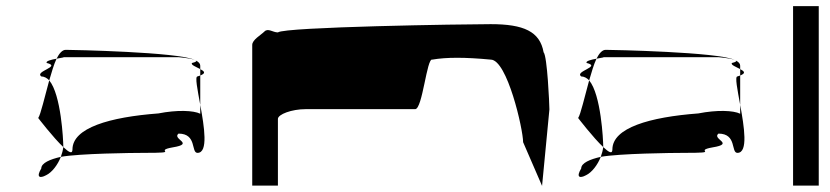

<svg xmlns="http://www.w3.org/2000/svg" viewBox="-20 -795 2715 628"><path d="M105 -409C105 -409 154 -345 187 -314V-318C187 -335 180 -486 141 -532C126 -478 113 -420 105 -409ZM115 -244C98 -216 109 -210 131 -222C150 -231 169 -256 179 -282C144 -274 115 -262 115 -244ZM115 -545C124 -545 134 -540 141 -532C149 -559 156 -584 165 -603C148 -600 128 -595 133 -589C182 -577 92 -562 115 -545ZM165 -603C184 -607 200 -608 177 -608H564C561 -608 603 -605 617 -599C564 -625 215 -632 195 -632C184 -632 174 -621 165 -603ZM179 -282C240 -293 414 -295 450 -295C579 -295 477 -301 545 -313C619 -325 541 -340 564 -358C625 -358 604 -295 626 -295C662 -295 648 -381 635 -452V-423C613 -434 559 -436 498 -424C339 -412 217 -377 217 -306C217 -290 205 -297 187 -314C186 -304 183 -293 179 -282ZM608 -589C603 -583 622 -576 635 -569V-580C635 -587 630 -592 621 -597C624 -595 621 -592 608 -589ZM617 -599C618 -598 620 -598 621 -597C620 -598 619 -598 617 -599ZM626 -545C617 -545 626 -502 635 -452V-548ZM635 -548C655 -556 648 -562 635 -569Z M805 -188H889V-406C889 -421 934 -438 980 -438H1338C1362 -438 1376 -607 1394 -600C1440 -608 1501 -608 1585 -600C1639 -600 1691 -372 1691 -330L1753 -187L1777 -437C1777 -454 1770 -612 1758 -624C1746 -692 1693 -716 1585 -716C1497 -716 910 -707 889 -689C872 -689 857 -704 845 -692C833 -680 805 -665 805 -648Z M1871 -409C1871 -409 1920 -345 1953 -314V-318C1953 -335 1946 -486 1907 -532C1892 -478 1879 -420 1871 -409ZM1881 -244C1864 -216 1875 -210 1897 -222C1916 -231 1935 -256 1945 -282C1910 -274 1881 -262 1881 -244ZM1881 -545C1890 -545 1900 -540 1907 -532C1915 -559 1922 -584 1931 -603C1914 -600 1894 -595 1899 -589C1948 -577 1858 -562 1881 -545ZM1931 -603C1950 -607 1966 -608 1943 -608H2330C2327 -608 2369 -605 2383 -599C2330 -625 1981 -632 1961 -632C1950 -632 1940 -621 1931 -603ZM1945 -282C2006 -293 2180 -295 2216 -295C2345 -295 2243 -301 2311 -313C2385 -325 2307 -340 2330 -358C2391 -358 2370 -295 2392 -295C2428 -295 2414 -381 2401 -452V-423C2379 -434 2325 -436 2264 -424C2105 -412 1983 -377 1983 -306C1983 -290 1971 -297 1953 -314C1952 -304 1949 -293 1945 -282ZM2374 -589C2369 -583 2388 -576 2401 -569V-580C2401 -587 2396 -592 2387 -597C2390 -595 2387 -592 2374 -589ZM2383 -599C2384 -598 2386 -598 2387 -597C2386 -598 2385 -598 2383 -599ZM2392 -545C2383 -545 2392 -502 2401 -452V-548ZM2401 -548C2421 -556 2414 -562 2401 -569Z M2574 -188H2658V-775H2574Z"/></svg>

Font: bitstorm
Style: maxext
Weight: 400
Version: Version 0.2